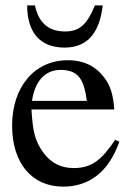

<svg xmlns="http://www.w3.org/2000/svg" viewBox="-20 -684 484 714"><path d="M99 -309C110 -384 149 -424 205 -424C271 -424 292 -390 303 -309ZM408 -164C359 -90 321 -59 254 -59C208 -59 171 -77 143 -114C107 -162 102 -201 97 -277H405C401 -331 391 -363 371 -391C339 -436 294 -460 232 -460C106 -460 25 -358 25 -217C25 -79 97 10 215 10C315 10 385 -48 424 -157ZM333 -664C304 -593 276 -567 222 -567C159 -567 123 -601 110 -664H81C81 -567 126 -507 220 -507C302 -507 350 -558 362 -664Z"/></svg>

Font: XITS Math
Style: Regular
Weight: 400
Designer: MicroPress Inc., with final additions and corrections provided by Coen Hoffman, Elsevier (retired)
Version: Version 1.302